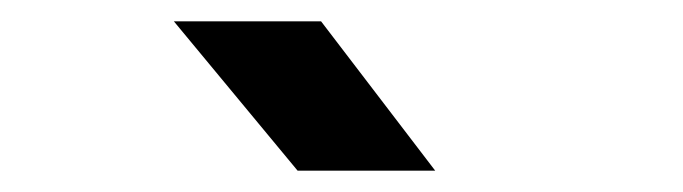

<svg xmlns="http://www.w3.org/2000/svg" viewBox="-20 -805 640 180"><path d="M259 -645H388L281 -785H143Z"/></svg>

Font: JetBrains Mono
Style: Bold
Weight: 558
Monospace: yes
Designer: Philipp Nurullin, Konstantin Bulenkov
Foundry: JetBrains
Version: Version 2.305